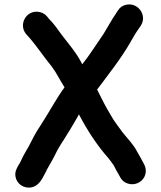

<svg xmlns="http://www.w3.org/2000/svg" viewBox="-20 -771 727 866"><path d="M149 -718C166 -717 181 -710 192 -697L200 -687C223 -664 239 -641 259 -613C291 -571 326 -532 351 -481C384 -522 417 -575 447 -618C467 -650 484 -683 505 -713L512 -724C521 -738 534 -747 551 -750C604 -760 645 -701 615 -655L608 -645C593 -624 582 -605 569 -582C527 -508 468 -434 418 -367C437 -328 459 -285 480 -251C495 -223 515 -200 532 -175C555 -146 582 -120 599 -86C610 -67 620 -50 630 -30C657 22 608 73 557 57C537 51 526 38 517 19C509 5 500 -10 493 -25C484 -38 477 -48 467 -60C415 -119 374 -183 336 -255C334 -251 332 -247 330 -244C316 -221 298 -188 284 -167L268 -141C258 -127 247 -108 238 -92L226 -68C218 -53 212 -41 204 -28L195 -12C192 -8 190 -4 189 0C172 30 160 66 122 74C85 81 55 56 50 26C46 4 55 -11 64 -27C74 -41 79 -58 88 -73L97 -89C100 -95 104 -101 107 -106C120 -129 132 -156 146 -179L164 -207C169 -216 175 -225 181 -234C210 -280 239 -334 271 -377C254 -403 234 -444 214 -470C177 -515 145 -565 107 -607L98 -617C63 -659 96 -722 149 -718Z"/></svg>

Font: Blanket
Style: Reversed
Weight: 700
Foundry: Cannot Into Space Fonts
Version: Version 0.9